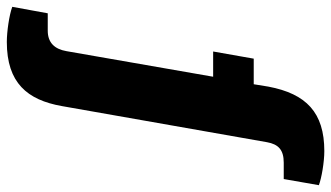

<svg xmlns="http://www.w3.org/2000/svg" viewBox="-309 -550 971 563"><g transform="rotate(90 176.5 -268.5)"><path d="M18 197C138 197 188 137 206 36L312 -566C318 -599 334 -615 372 -615H420L438 -718C417 -726 370 -734 338 -734C225 -734 170 -681 149 -570L142 -527H67L46 -408H120L45 22C39 57 20 77 -15 77H-66L-85 181C-61 190 -12 197 18 197Z"/></g></svg>

Font: Archivo ExtraBold
Style: Italic
Weight: 800
Italic angle: -10°
Designer: Hector Gatti
Foundry: Omnibus-Type
Version: Version 2.001